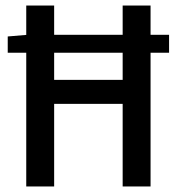

<svg xmlns="http://www.w3.org/2000/svg" viewBox="-20 -675 640 695"><path d="M8 -484V-543L79 -549H592V-484ZM75 0V-655H176V-386H424V-655H525V0H424V-299H176V0Z"/></svg>

Font: Source Code Pro ExtraLight Medium
Style: Regular
Weight: 500
Monospace: yes
Version: Version 1.018;hotconv 1.0.116;makeotfexe 2.5.65601